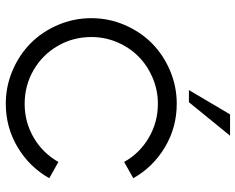

<svg xmlns="http://www.w3.org/2000/svg" viewBox="-98 -736 841 686"><g transform="rotate(90 323.0 -392.5)"><path d="M301.3 -646.5 388.2 -793.5H464.4L344.7 -646.5ZM350.1 7.8Q287.6 7.8 231.2 -16.4Q174.8 -40.5 133.8 -81.3Q92.8 -122.1 68.6 -178.7Q44.4 -235.4 44.4 -297.9Q44.4 -359.9 68.6 -416.5Q92.8 -473.1 133.8 -513.9Q174.8 -554.7 231.4 -578.9Q288.1 -603 350.1 -603Q434.6 -603 505.4 -560.8Q576.2 -518.6 616.2 -447.8L558.1 -415Q527.3 -470.2 471.9 -502.9Q416.5 -535.6 350.1 -535.6Q301.3 -535.6 257.3 -516.8Q213.4 -498 181.4 -466.3Q149.4 -434.6 130.6 -390.6Q111.8 -346.7 111.8 -297.9Q111.8 -232.4 143.6 -177.7Q175.3 -123 230.2 -91.3Q285.2 -59.6 350.1 -59.6Q416.5 -59.6 471.9 -92.3Q527.3 -125 558.1 -180.2L616.2 -147.5Q576.2 -76.7 505.4 -34.4Q434.6 7.8 350.1 7.8Z"/></g></svg>

Font: Now
Style: Regular
Weight: 400
Designer: Alfredo Marco Pradil
Foundry: Alfredo Marco Pradil
Version: Version 1.200;hotconv 1.0.109;makeotfexe 2.5.65596